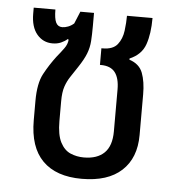

<svg xmlns="http://www.w3.org/2000/svg" viewBox="-45 -591 600 644"><g transform="rotate(5 255.0 -269.0)"><path d="M253 10Q167 10 121.5 -35.5Q76 -81 76 -172V-237Q76 -296 93.5 -328.5Q111 -361 133 -390Q147 -407 157.5 -421.5Q168 -436 169 -451L166 -453Q157 -445 144.5 -439.5Q132 -434 116 -434Q84 -434 63.5 -458.5Q43 -483 43 -528V-548H116Q116 -518 122.5 -504.5Q129 -491 144 -491Q153 -491 163.5 -495Q174 -499 183 -507L200 -548H246V-504Q246 -475 244.5 -453Q243 -431 235 -410.5Q227 -390 209 -363Q196 -343 185.5 -327.5Q175 -312 168.5 -293Q162 -274 162 -243V-177Q162 -130 175 -105Q188 -80 209 -71Q230 -62 254 -62Q299 -62 323 -85.5Q347 -109 347 -158V-299Q347 -337 332 -356.5Q317 -376 284 -376H281V-432H285Q320 -432 335 -451Q350 -470 353.5 -497.5Q357 -525 357 -548H443Q443 -495 430.5 -459Q418 -423 378 -406V-402Q412 -391 423 -362Q434 -333 434 -290V-153Q434 -76 387.5 -33Q341 10 253 10Z"/></g></svg>

Font: Noto Sans Thai SemiCondensed
Style: Regular
Weight: 400
Width: 4
Designer: Monotype Design Team
Foundry: Monotype Imaging Inc.
Version: Version 2.001